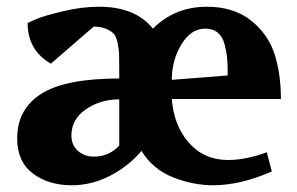

<svg xmlns="http://www.w3.org/2000/svg" viewBox="-20 -535 882 570"><path d="M31 -124Q31 -211 102.5 -256.5Q174 -302 334 -302V-332Q334 -362 333.5 -375.5Q333 -389 329 -408Q325 -427 317.5 -435Q310 -443 295 -449.5Q280 -456 258 -456L131 -346Q62 -386 62 -467L92 -480Q111 -488 166.5 -501.5Q222 -515 274 -515Q382 -515 434 -450Q499 -515 594 -515Q673 -515 724 -475Q775 -435 794.5 -376Q814 -317 814 -241H490Q496 -162 541 -111Q586 -60 657 -60Q710 -60 772 -83L787 -26Q694 15 612 15Q554 15 494 -8.5Q434 -32 400 -87Q361 -41 306.5 -13Q252 15 193 15Q124 15 77.5 -20Q31 -55 31 -124ZM192 -133Q192 -104 211.5 -87Q231 -70 259 -70Q304 -70 334 -103V-240Q278 -240 235 -210.5Q192 -181 192 -133ZM490 -298 656 -311Q656 -340 654.5 -359.5Q653 -379 647 -402.5Q641 -426 626.5 -438Q612 -450 589 -450Q547 -450 518.5 -403Q490 -356 490 -298Z"/></svg>

Font: Volkhov
Style: Bold
Weight: 700
Designer: Cyreal (www.cyreal.org)
Foundry: Cyreal (www.cyreal.org)
Version: Version 1.010